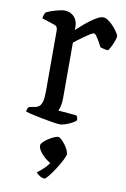

<svg xmlns="http://www.w3.org/2000/svg" viewBox="-85 -551 557 850"><g transform="rotate(10 193.5 -126.0)"><path d="M202 0Q195 0 174 -3Q153 -6 127.5 -11Q102 -16 79.5 -21Q57 -26 45 -30Q45 -37 48 -43Q51 -49 54 -52L81 -57Q92 -59 100 -66Q108 -73 112 -89Q116 -105 116 -132V-407Q116 -416 112.5 -422Q109 -428 99 -431L44 -449Q46 -460 48.5 -467Q51 -474 54 -477Q69 -485 95 -492.5Q121 -500 135 -500Q162 -500 178.5 -482.5Q195 -465 195 -437V-423Q204 -431 219 -444.5Q234 -458 250.5 -470.5Q267 -483 282.5 -491.5Q298 -500 309 -500Q320 -500 333 -491Q346 -482 357.5 -469Q369 -456 376.5 -444.5Q384 -433 384 -428Q384 -423 380 -410.5Q376 -398 369.5 -384Q363 -370 355 -360Q345 -360 335 -363Q325 -366 320 -367Q314 -379 306.5 -392Q299 -405 292.5 -414Q286 -423 281 -423Q276 -423 264 -415.5Q252 -408 238 -398Q224 -388 212 -379Q200 -370 196 -366V-115Q196 -94 192 -79.5Q188 -65 185 -59L267 -52Q269 -50 271.5 -44.5Q274 -39 274 -31Q268 -24 254.5 -17Q241 -10 226.5 -5Q212 0 202 0ZM177 248Q165 248 154.5 241Q144 234 138 227Q154 216 171.5 198.5Q189 181 197 162L209 182Q199 182 186 174Q173 166 160.5 154.5Q148 143 140 130.5Q132 118 132 107Q132 100 140.5 91.5Q149 83 161 75Q173 67 185 61.5Q197 56 204 56Q211 56 219.5 64Q228 72 236.5 83Q245 94 250.5 106Q256 118 256 124Q256 131 246 151Q236 171 221.5 193.5Q207 216 194 232Q181 248 177 248Z"/></g></svg>

Font: Texturina 12pt Light
Style: Regular
Weight: 300
Designer: Guillermo Torres Carreño
Foundry: Omnibus-Type
Version: Version 1.002